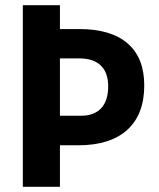

<svg xmlns="http://www.w3.org/2000/svg" viewBox="-20 -720 614 740"><path d="M68 -700H211V-608H286Q408 -608 472 -552.5Q536 -497 536 -391Q536 -279 470.5 -219.5Q405 -160 281 -160H211V0H68ZM293 -274Q343 -274 370 -303Q397 -332 397 -387Q397 -440 368.5 -467.5Q340 -495 285 -495H211V-274Z"/></svg>

Font: Sarabun
Style: Bold
Weight: 700
Designer: Suppakit Chalermlarp | Katatrad Co.,Ltd.
Foundry: Cadson Demak Co.,Ltd.
Version: Version 1.000; ttfautohint (v1.6)